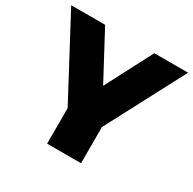

<svg xmlns="http://www.w3.org/2000/svg" viewBox="-163 -861 1026 1020"><g transform="rotate(30 350.5 -350.5)"><path d="M457 -222 709 -701H502L353 -415L200 -701H-8L249 -218V0H457Z"/></g></svg>

Font: Radio Edit
Style: P3
Weight: 800
Version: Version 3.001;PS 003.001;hotconv 1.0.70;makeotf.lib2.5.58329